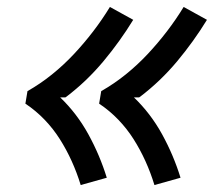

<svg xmlns="http://www.w3.org/2000/svg" viewBox="-20 -620 640 552"><path d="M424 -88Q413 -124 398 -157Q383 -190 364 -220Q345 -250 320 -276Q295 -302 265 -322L271 -358Q308 -379 341.5 -406Q375 -433 404.5 -464.5Q434 -496 460 -530Q486 -564 508 -600L575 -563Q537 -501 489.5 -444Q442 -387 383 -342L380 -340H365Q413 -294 446 -234Q479 -174 499 -109ZM212 -88Q201 -124 186 -157Q171 -190 152 -220Q133 -250 108 -276Q83 -302 53 -322L59 -358Q96 -379 129.5 -406Q163 -433 192.5 -464.5Q222 -496 248 -530Q274 -564 296 -600L363 -563Q325 -501 277.5 -444Q230 -387 171 -342L168 -340H153Q201 -294 234 -234Q267 -174 287 -109Z"/></svg>

Font: Iosevka Aile
Style: Italic
Weight: 400
Italic angle: -9°
Designer: Belleve Invis
Foundry: Belleve Invis
Version: Version 28.0.1; ttfautohint (v1.8.4)